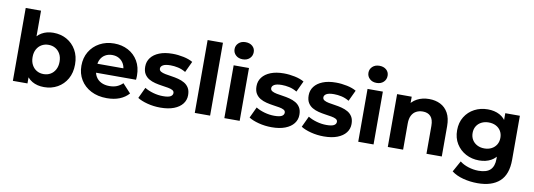

<svg xmlns="http://www.w3.org/2000/svg" viewBox="-69 -1255 5351 1925"><g transform="rotate(10 2606.0 -292.5)"><path d="M389.7 7.6Q319.5 7.6 268.4 -22.1Q217.2 -51.8 190.1 -113.3Q163 -174.8 163 -269.2Q163 -363.8 191.3 -424.8Q219.6 -485.7 271 -515.6Q322.3 -545.5 389.7 -545.5Q465.9 -545.5 526.5 -511.5Q587.1 -477.5 622.5 -415.5Q657.9 -353.6 657.9 -269.2Q657.9 -184.8 622.5 -122.8Q587.1 -60.8 526.5 -26.6Q465.9 7.6 389.7 7.6ZM72.3 0V-742H228.3V-429.3L218.3 -269.8L221 -110.2V0ZM362.8 -120.1Q401.7 -120.1 432.5 -137.9Q463.4 -155.6 481.7 -189.5Q500.1 -223.3 500.1 -269.2Q500.1 -316 481.7 -349.2Q463.4 -382.3 432.5 -400.1Q401.7 -417.8 362.8 -417.8Q323.9 -417.8 293.1 -400.1Q262.2 -382.3 243.9 -349.2Q225.5 -316 225.5 -269.2Q225.5 -223.3 243.9 -189.5Q262.2 -155.6 293.1 -137.9Q323.9 -120.1 362.8 -120.1Z M1028.7 7.6Q936.6 7.6 867.5 -28.2Q798.4 -64 760.4 -126.7Q722.5 -189.4 722.5 -269.2Q722.5 -349.8 759.6 -412.3Q796.8 -474.7 861.9 -510.1Q927 -545.5 1008.9 -545.5Q1088.1 -545.5 1151.5 -512Q1214.9 -478.5 1251.8 -416.1Q1288.8 -353.7 1288.8 -266.8Q1288.8 -257.8 1288.1 -246.3Q1287.4 -234.8 1286.4 -225.2H849.1V-316.1H1203.8L1143.6 -288.9Q1144.2 -330.6 1126.9 -361.8Q1109.7 -393.1 1079.7 -410.7Q1049.8 -428.3 1009.7 -428.3Q969.7 -428.3 939.2 -410.7Q908.7 -393.1 892 -361.5Q875.3 -330 875.3 -287.1V-262.8Q875.3 -218.7 894.7 -185.6Q914.1 -152.4 949.8 -134.5Q985.5 -116.6 1033.3 -116.6Q1076.1 -116.6 1108.5 -129.6Q1140.8 -142.6 1168.4 -169.2L1251.4 -79.2Q1213.8 -36.8 1158.1 -14.6Q1102.3 7.6 1028.7 7.6Z M1573.5 7.6Q1505.3 7.6 1441.9 -8.9Q1378.4 -25.4 1340.6 -50L1393 -161.6Q1429.6 -138.6 1480.1 -124.4Q1530.7 -110.2 1580.3 -110.2Q1634 -110.2 1656.7 -123.2Q1679.3 -136.3 1679.3 -159.1Q1679.3 -177.8 1661.7 -187.5Q1644.1 -197.2 1615.2 -202.3Q1586.3 -207.4 1551.6 -212.2Q1516.9 -217.1 1482 -225.7Q1447.1 -234.4 1418.2 -251.2Q1389.3 -268 1371.7 -297Q1354.1 -326 1354.1 -372.4Q1354.1 -423.2 1383.7 -462.2Q1413.4 -501.2 1469 -523.4Q1524.6 -545.5 1602.7 -545.5Q1658.5 -545.5 1715.1 -533.6Q1771.8 -521.7 1810 -499.3L1757.6 -387.7Q1718.7 -410.7 1679.4 -419.2Q1640.1 -427.7 1603.3 -427.7Q1550.6 -427.7 1526.7 -413.7Q1502.7 -399.7 1502.7 -378.2Q1502.7 -358.4 1520.3 -348.1Q1537.9 -337.9 1566.8 -332.2Q1595.7 -326.5 1630.4 -321.7Q1665.1 -316.9 1699.8 -308Q1734.6 -299.1 1763.5 -282.6Q1792.4 -266.1 1810 -237.4Q1827.6 -208.7 1827.6 -162.9Q1827.6 -113.3 1797.8 -74.8Q1768 -36.2 1711.3 -14.3Q1654.7 7.6 1573.5 7.6Z M1924.3 0V-742H2080.3V0Z M2225.3 0V-537.9H2381.3V0ZM2303.3 -612.7Q2260 -612.7 2233 -637.9Q2205.9 -663 2205.9 -700Q2205.9 -736.9 2233 -762.1Q2260 -787.2 2303.3 -787.2Q2346.6 -787.2 2373.7 -763.5Q2400.7 -739.7 2400.7 -702.8Q2400.7 -664 2374 -638.4Q2347.2 -612.7 2303.3 -612.7Z M2706.5 7.6Q2638.3 7.6 2574.9 -8.9Q2511.4 -25.4 2473.6 -50L2526 -161.6Q2562.6 -138.6 2613.1 -124.4Q2663.7 -110.2 2713.3 -110.2Q2767 -110.2 2789.7 -123.2Q2812.3 -136.3 2812.3 -159.1Q2812.3 -177.8 2794.7 -187.5Q2777.1 -197.2 2748.2 -202.3Q2719.3 -207.4 2684.6 -212.2Q2649.9 -217.1 2615 -225.7Q2580.1 -234.4 2551.2 -251.2Q2522.3 -268 2504.7 -297Q2487.1 -326 2487.1 -372.4Q2487.1 -423.2 2516.7 -462.2Q2546.4 -501.2 2602 -523.4Q2657.6 -545.5 2735.7 -545.5Q2791.5 -545.5 2848.1 -533.6Q2904.8 -521.7 2943 -499.3L2890.6 -387.7Q2851.7 -410.7 2812.4 -419.2Q2773.1 -427.7 2736.3 -427.7Q2683.6 -427.7 2659.7 -413.7Q2635.7 -399.7 2635.7 -378.2Q2635.7 -358.4 2653.3 -348.1Q2670.9 -337.9 2699.8 -332.2Q2728.7 -326.5 2763.4 -321.7Q2798.1 -316.9 2832.8 -308Q2867.6 -299.1 2896.5 -282.6Q2925.4 -266.1 2943 -237.4Q2960.6 -208.7 2960.6 -162.9Q2960.6 -113.3 2930.8 -74.8Q2901 -36.2 2844.3 -14.3Q2787.7 7.6 2706.5 7.6Z M3237.5 7.6Q3169.3 7.6 3105.9 -8.9Q3042.4 -25.4 3004.6 -50L3057 -161.6Q3093.6 -138.6 3144.1 -124.4Q3194.7 -110.2 3244.3 -110.2Q3298 -110.2 3320.7 -123.2Q3343.3 -136.3 3343.3 -159.1Q3343.3 -177.8 3325.7 -187.5Q3308.1 -197.2 3279.2 -202.3Q3250.3 -207.4 3215.6 -212.2Q3180.9 -217.1 3146 -225.7Q3111.1 -234.4 3082.2 -251.2Q3053.3 -268 3035.7 -297Q3018.1 -326 3018.1 -372.4Q3018.1 -423.2 3047.7 -462.2Q3077.4 -501.2 3133 -523.4Q3188.6 -545.5 3266.7 -545.5Q3322.5 -545.5 3379.1 -533.6Q3435.8 -521.7 3474 -499.3L3421.6 -387.7Q3382.7 -410.7 3343.4 -419.2Q3304.1 -427.7 3267.3 -427.7Q3214.6 -427.7 3190.7 -413.7Q3166.7 -399.7 3166.7 -378.2Q3166.7 -358.4 3184.3 -348.1Q3201.9 -337.9 3230.8 -332.2Q3259.7 -326.5 3294.4 -321.7Q3329.1 -316.9 3363.8 -308Q3398.6 -299.1 3427.5 -282.6Q3456.4 -266.1 3474 -237.4Q3491.6 -208.7 3491.6 -162.9Q3491.6 -113.3 3461.8 -74.8Q3432 -36.2 3375.3 -14.3Q3318.7 7.6 3237.5 7.6Z M3588.3 0V-537.9H3744.3V0ZM3666.3 -612.7Q3623 -612.7 3596 -637.9Q3568.9 -663 3568.9 -700Q3568.9 -736.9 3596 -762.1Q3623 -787.2 3666.3 -787.2Q3709.6 -787.2 3736.7 -763.5Q3763.7 -739.7 3763.7 -702.8Q3763.7 -664 3737 -638.4Q3710.2 -612.7 3666.3 -612.7Z M3889.3 0V-537.9H4038V-388.8L4010 -433.6Q4039 -488.4 4092.9 -516.9Q4146.8 -545.5 4215.6 -545.5Q4279.8 -545.5 4330.2 -520.3Q4380.6 -495.1 4409.8 -442.6Q4439 -390.2 4439 -307.8V0H4283V-284.5Q4283 -349.3 4254.5 -380.2Q4225.9 -411 4174.4 -411Q4136.9 -411 4107.4 -395.4Q4078 -379.8 4061.7 -347.9Q4045.3 -316.1 4045.3 -266.1V0Z M4837 201.6Q4760.8 201.6 4690.4 183.1Q4620 164.6 4572.6 128.2L4634.8 15.8Q4669.2 43.8 4721.4 60.4Q4773.6 77 4825.4 77Q4908.1 77 4945.7 40Q4983.2 2.9 4983.2 -70.2V-150.5L4993.2 -286.2L4990.6 -422.4V-537.9H5139.2V-89.7Q5139.2 59.7 5060.9 130.6Q4982.5 201.6 4837 201.6ZM4812.9 -25.8Q4738.5 -25.8 4677.6 -58.3Q4616.7 -90.8 4580.6 -149.2Q4544.5 -207.6 4544.5 -286.2Q4544.5 -364.7 4580.6 -423.1Q4616.7 -481.5 4677.6 -513.5Q4738.5 -545.5 4812.9 -545.5Q4881.5 -545.5 4933 -518.1Q4984.5 -490.7 5013.8 -433.1Q5043 -375.6 5043 -286.2Q5043 -196.8 5013.8 -139.2Q4984.5 -81.6 4933 -53.7Q4881.5 -25.8 4812.9 -25.8ZM4843.9 -153.5Q4885.4 -153.5 4917.3 -170.2Q4949.1 -187 4967.2 -216.9Q4985.2 -246.9 4985.2 -286.2Q4985.2 -325.8 4967.2 -355.6Q4949.1 -385.3 4917.3 -401.6Q4885.4 -417.8 4843.9 -417.8Q4803.5 -417.8 4771.1 -401.6Q4738.7 -385.3 4720.5 -355.6Q4702.3 -325.8 4702.3 -286.2Q4702.3 -246.9 4720.5 -216.9Q4738.7 -187 4771.1 -170.2Q4803.5 -153.5 4843.9 -153.5Z"/></g></svg>

Font: Montserrat Thin
Style: Regular
Weight: 100
Designer: Julieta Ulanovsky
Foundry: Julieta Ulanovsky
Version: Version 9.000